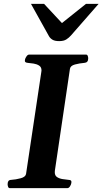

<svg xmlns="http://www.w3.org/2000/svg" viewBox="-20 -976 532 996"><path d="M19.5 -20.5Q19.5 -30.3 23.4 -36.4Q27.3 -42.5 38.1 -43Q62 -44.4 87.4 -51.3Q112.8 -58.1 115.2 -74.2L194.3 -602.5Q195.3 -607.4 195.3 -610.8Q195.3 -627.9 183.1 -635.7Q170.9 -643.6 154.3 -646.2Q137.7 -648.9 124 -649.9Q108.9 -651.4 108.9 -660.2Q108.9 -661.6 109.4 -663.8Q109.9 -666 109.9 -668Q110.8 -673.3 117.2 -683.1Q123.5 -692.9 131.8 -692.9H425.8Q433.1 -692.9 435.5 -685.1Q438 -677.2 437.5 -671.4Q437 -651.4 418 -649.9Q393.1 -647.9 369.1 -641.6Q345.2 -635.3 342.8 -618.7L264.6 -90.3Q264.2 -84.5 264.2 -82Q264.2 -64.9 276.4 -57.1Q288.6 -49.3 305.2 -46.9Q321.8 -44.4 335.4 -43Q343.3 -42.5 346.9 -40.3Q350.6 -38.1 350.6 -31.7Q350.6 -29.8 349.6 -24.9Q349.1 -19.5 343.3 -9.8Q337.4 0 329.1 0H31.2Q24.4 0 22 -7.1Q19.5 -14.2 19.5 -20.5ZM287.1 -762.7Q264.6 -762.7 252.7 -769.8Q240.7 -776.9 234.4 -787.6L140.6 -956.1H208.5L301.3 -856.4L426.3 -956.1H491.7L348.1 -792Q337.9 -780.3 324.2 -771.5Q310.5 -762.7 287.1 -762.7Z"/></svg>

Font: Gelasio SemiBold
Style: Italic
Weight: 600
Italic angle: -8.5°
Designer: Eben Sorkin
Foundry: Eben Sorkin
Version: Version 1.008